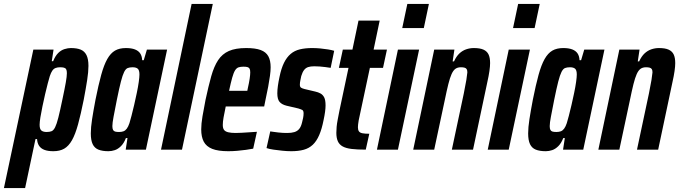

<svg xmlns="http://www.w3.org/2000/svg" viewBox="-73 -763 3463 979"><path d="M-53 196 97 -510H200L191 -451H198Q209 -478 223.5 -492.5Q238 -507 255.5 -512.5Q273 -518 288 -518Q319 -518 338.5 -510Q358 -502 368 -482Q378 -462 378 -427Q378 -397 371.5 -355Q365 -313 354 -255Q339 -180 325 -129Q311 -78 294 -48Q277 -18 254.5 -5Q232 8 199 8Q171 8 153 1Q135 -6 126 -20Q117 -34 116 -54H108L55 196ZM165 -90Q180 -90 190 -94Q200 -98 208 -114Q216 -130 224.5 -163.5Q233 -197 245 -255Q257 -311 262.5 -342.5Q268 -374 268 -390Q268 -403 264.5 -409.5Q261 -416 253 -418Q245 -420 233 -420Q221 -420 211 -416.5Q201 -413 194 -403Q187 -393 181 -375Q177 -362 170.5 -337.5Q164 -313 157 -282.5Q150 -252 143.5 -221Q137 -190 133 -165Q129 -140 129 -127Q129 -105 138 -97.5Q147 -90 165 -90Z M480 8Q449 8 429 0Q409 -8 399.5 -28Q390 -48 390 -83Q390 -113 396.5 -155Q403 -197 414 -255Q429 -330 443 -381Q457 -432 474 -462Q491 -492 513.5 -505Q536 -518 569 -518Q597 -518 615 -511Q633 -504 642 -490.5Q651 -477 652 -456H660L676 -510H779L671 0H568L577 -59H569Q559 -33 544 -18Q529 -3 512.5 2.5Q496 8 480 8ZM534 -90Q547 -90 556.5 -93.5Q566 -97 573.5 -107Q581 -117 587 -135Q591 -148 597.5 -172.5Q604 -197 611 -227.5Q618 -258 624.5 -289Q631 -320 634.5 -345Q638 -370 638 -383Q638 -405 629.5 -412.5Q621 -420 603 -420Q588 -420 578 -416Q568 -412 560 -396Q552 -380 543.5 -347Q535 -314 523 -255Q512 -199 506 -167.5Q500 -136 500 -120Q500 -107 503.5 -100.5Q507 -94 514.5 -92Q522 -90 534 -90Z M748 0 904 -743H1012L855 0Z M1091 8Q1039 8 1009 -4Q979 -16 966 -40.5Q953 -65 953 -103Q953 -132 959.5 -170Q966 -208 975 -254Q990 -324 1004 -374Q1018 -424 1039 -456Q1060 -488 1094 -503Q1128 -518 1182 -518Q1229 -518 1256 -508Q1283 -498 1295 -476.5Q1307 -455 1307 -420Q1307 -401 1303.5 -376Q1300 -351 1294.5 -321Q1289 -291 1281 -255L1274 -220H1078Q1071 -187 1067 -164.5Q1063 -142 1063 -126Q1063 -109 1069.5 -100.5Q1076 -92 1091 -88.5Q1106 -85 1128 -85Q1140 -85 1159 -86Q1178 -87 1199 -88.5Q1220 -90 1237 -91L1218 -5Q1203 -2 1181.5 1Q1160 4 1136.5 6Q1113 8 1091 8ZM1095 -300H1188L1191 -315Q1197 -341 1200 -361.5Q1203 -382 1203 -394Q1203 -407 1199.5 -413Q1196 -419 1188.5 -421Q1181 -423 1169 -423Q1153 -423 1143 -419.5Q1133 -416 1125.5 -404Q1118 -392 1111 -367Q1104 -342 1095 -300Z M1412 8Q1390 8 1366.5 5.5Q1343 3 1321.5 0Q1300 -3 1286 -8L1305 -93Q1312 -92 1323 -90.5Q1334 -89 1346 -87.5Q1358 -86 1370 -85.5Q1382 -85 1392 -85Q1413 -85 1428 -89.5Q1443 -94 1452.5 -105.5Q1462 -117 1467 -138Q1470 -149 1472.5 -161.5Q1475 -174 1475 -185Q1475 -199 1468 -202.5Q1461 -206 1448 -210L1388 -224Q1364 -230 1352.5 -243.5Q1341 -257 1341 -287Q1341 -304 1344 -325.5Q1347 -347 1352 -370Q1361 -414 1375 -442.5Q1389 -471 1409 -488Q1429 -505 1456.5 -511.5Q1484 -518 1519 -518Q1539 -518 1560 -516Q1581 -514 1599.5 -511Q1618 -508 1631 -504L1613 -417Q1601 -419 1586 -421Q1571 -423 1556.5 -424Q1542 -425 1529 -425Q1511 -425 1498.5 -421Q1486 -417 1477.5 -406Q1469 -395 1463 -375Q1461 -364 1458.5 -353Q1456 -342 1456 -331Q1456 -320 1462 -316Q1468 -312 1480 -309L1535 -296Q1549 -293 1561 -286.5Q1573 -280 1580 -266.5Q1587 -253 1587 -225Q1587 -212 1584.5 -193Q1582 -174 1577 -151Q1568 -105 1554.5 -74Q1541 -43 1522 -25Q1503 -7 1476 0.5Q1449 8 1412 8Z M1792 0Q1749 0 1720 -3.5Q1691 -7 1674 -16.5Q1657 -26 1649.5 -43Q1642 -60 1642 -86Q1642 -100 1643.5 -116.5Q1645 -133 1649 -153.5Q1653 -174 1658 -200L1704 -417H1655L1675 -510H1724L1755 -658H1863L1832 -510H1900L1880 -417H1813L1761 -173Q1758 -161 1756 -149.5Q1754 -138 1753 -129Q1752 -120 1752 -114Q1752 -101 1757 -93.5Q1762 -86 1775 -83.5Q1788 -81 1810 -81Z M1978 -620 2004 -743H2114L2088 -620ZM1849 0 1956 -510H2064L1956 0Z M2034 0 2141 -510H2244L2235 -450H2242Q2254 -476 2269.5 -490.5Q2285 -505 2304 -511.5Q2323 -518 2343 -518Q2374 -518 2392 -510Q2410 -502 2418 -485.5Q2426 -469 2426 -441Q2426 -425 2422.5 -400.5Q2419 -376 2412 -345L2339 0H2231L2292 -287Q2301 -331 2305 -356Q2309 -381 2310 -394Q2310 -405 2306.5 -410.5Q2303 -416 2295.5 -418Q2288 -420 2277 -420Q2260 -420 2249 -412Q2238 -404 2229.5 -385Q2221 -366 2213 -334Q2205 -302 2195 -253L2141 0Z M2543 -620 2569 -743H2679L2653 -620ZM2414 0 2521 -510H2629L2521 0Z M2710 8Q2679 8 2659 0Q2639 -8 2629.5 -28Q2620 -48 2620 -83Q2620 -113 2626.5 -155Q2633 -197 2644 -255Q2659 -330 2673 -381Q2687 -432 2704 -462Q2721 -492 2743.5 -505Q2766 -518 2799 -518Q2827 -518 2845 -511Q2863 -504 2872 -490.5Q2881 -477 2882 -456H2890L2906 -510H3009L2901 0H2798L2807 -59H2799Q2789 -33 2774 -18Q2759 -3 2742.5 2.5Q2726 8 2710 8ZM2764 -90Q2777 -90 2786.5 -93.5Q2796 -97 2803.5 -107Q2811 -117 2817 -135Q2821 -148 2827.5 -172.5Q2834 -197 2841 -227.5Q2848 -258 2854.5 -289Q2861 -320 2864.5 -345Q2868 -370 2868 -383Q2868 -405 2859.5 -412.5Q2851 -420 2833 -420Q2818 -420 2808 -416Q2798 -412 2790 -396Q2782 -380 2773.5 -347Q2765 -314 2753 -255Q2742 -199 2736 -167.5Q2730 -136 2730 -120Q2730 -107 2733.5 -100.5Q2737 -94 2744.5 -92Q2752 -90 2764 -90Z M2978 0 3085 -510H3188L3179 -450H3186Q3198 -476 3213.5 -490.5Q3229 -505 3248 -511.5Q3267 -518 3287 -518Q3318 -518 3336 -510Q3354 -502 3362 -485.5Q3370 -469 3370 -441Q3370 -425 3366.5 -400.5Q3363 -376 3356 -345L3283 0H3175L3236 -287Q3245 -331 3249 -356Q3253 -381 3254 -394Q3254 -405 3250.5 -410.5Q3247 -416 3239.5 -418Q3232 -420 3221 -420Q3204 -420 3193 -412Q3182 -404 3173.5 -385Q3165 -366 3157 -334Q3149 -302 3139 -253L3085 0Z"/></svg>

Font: Saira ExtraCondensed
Style: Bold Italic
Weight: 700
Width: 2
Italic angle: -12°
Designer: Hector Gatti with collaboration of the Omnibus-Type team
Foundry: Omnibus-Type
Version: Version 1.101